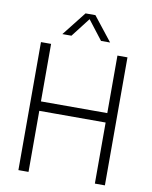

<svg xmlns="http://www.w3.org/2000/svg" viewBox="-100 -1019 866 1093"><g transform="rotate(10 333.0 -472.5)"><path d="M83 0V-740H141.5V-407.5H525V-740H583V0H525V-353H141.5V0ZM195 -806 304.5 -945H361.5L471 -806H418.5L326.5 -925H339.5L247.5 -806Z"/></g></svg>

Font: Encode Sans SemiCondensed Light
Style: Regular
Weight: 300
Width: 4
Designer: Multiple Designers
Foundry: Impallari Type
Version: Version 3.002